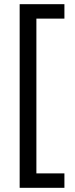

<svg xmlns="http://www.w3.org/2000/svg" viewBox="-20 -738 357 918"><path d="M288 160H74V-718H288V-649H154V91H288Z"/></svg>

Font: Noto Sans Myanmar Condensed
Style: Regular
Weight: 400
Width: 3
Designer: Monotype Design Team
Foundry: Monotype Imaging Inc.
Version: Version 2.107; ttfautohint (v1.8.4.7-5d5b)